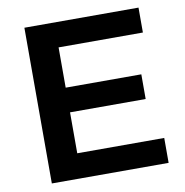

<svg xmlns="http://www.w3.org/2000/svg" viewBox="-79 -775 819 850"><g transform="rotate(-10 330.5 -350.0)"><path d="M86 -700H599V-588H220V-407H560V-296H220V-112H611V0H86Z"/></g></svg>

Font: Alexandria Medium
Style: Regular
Weight: 500
Designer: Mohamed Gaber
Foundry: Kief Type Foundry
Version: Version 5.100